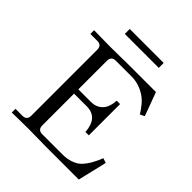

<svg xmlns="http://www.w3.org/2000/svg" viewBox="-233 -1026 1179 1179"><g transform="rotate(45 356.5 -436.5)"><path d="M211.9 -831.1V-874H506.8V-831.1ZM62.5 1V-31.2H123Q161.1 -31.2 161.1 -70.3V-642.6Q161.1 -681.6 123 -681.6H62.5V-713.9Q64.5 -713.9 122.6 -712.9Q180.7 -711.9 206.1 -711.9Q231.4 -711.9 289.6 -712.9Q347.7 -713.9 349.6 -713.9H599.6L656.2 -560.5L627 -546.9Q612.8 -570.8 591.3 -597.2Q569.8 -623.5 544.9 -639.6Q488.8 -675.8 425.8 -675.8H289.1Q251 -675.8 251 -636.7V-388.7H360.4Q404.8 -388.7 433.8 -416.7Q462.9 -444.8 466.8 -505.9H496.1V-234.4H466.8Q459 -351.6 360.4 -351.6H251V-76.2Q251 -37.1 289.1 -37.1H466.8Q503.4 -37.1 535.9 -48.3Q568.4 -59.6 587.9 -79.1Q610.8 -102.5 629.4 -135.7Q647.9 -168.9 658.2 -198.2L689.5 -188.5L644.5 1H349.6Q347.7 1 289.6 0Q231.4 -1 206.1 -1Q180.7 -1 122.6 0Q64.5 1 62.5 1Z"/></g></svg>

Font: Theano Old Style
Style: Regular
Weight: 400
Designer: Alexey Kryukov
Version: Version 2.00